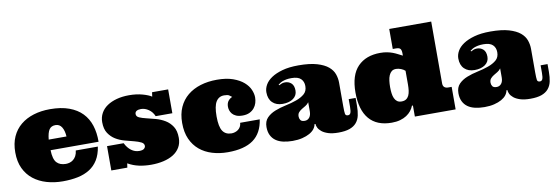

<svg xmlns="http://www.w3.org/2000/svg" viewBox="-55 -1110 4407 1522"><g transform="rotate(-10 2148.5 -348.5)"><path d="M298.8 -238.8Q300.8 -166 326.4 -138.4Q352.1 -110.8 399.9 -110.8Q416 -110.8 431.4 -115.5Q446.8 -120.1 460 -130.6Q473.1 -141.1 482.7 -158.4Q492.2 -175.8 495.1 -202.1H672.9Q663.1 -139.2 637 -96.7Q610.8 -54.2 569.8 -28.1Q528.8 -2 474.4 9.5Q419.9 21 353 21Q284.2 21 223.6 3.4Q163.1 -14.2 117.4 -50Q71.8 -85.9 45.9 -140.4Q20 -194.8 20 -270Q20 -341.8 44.4 -396Q68.8 -450.2 113 -486.6Q157.2 -522.9 217.5 -541.5Q277.8 -560.1 350.1 -560.1Q439 -560.1 502.9 -536.6Q566.9 -513.2 607.4 -471.2Q647.9 -429.2 667 -370.1Q686 -311 685.1 -238.8ZM371.1 -428.2Q336.9 -428.2 320.6 -404.1Q304.2 -379.9 298.8 -324.2H441.9Q439 -372.1 421.4 -400.1Q403.8 -428.2 371.1 -428.2Z M1300.3 -359.9H1166Q1151.9 -395 1122.1 -415.5Q1092.3 -436 1060.1 -436Q1038.1 -436 1025.1 -428Q1012.2 -419.9 1012.2 -403.8Q1012.2 -383.8 1034.7 -373.8Q1057.1 -363.8 1091.1 -356Q1125 -348.1 1164.6 -337.2Q1204.1 -326.2 1238 -305.7Q1272 -285.2 1294.4 -250.5Q1316.9 -215.8 1316.9 -159.2Q1316.9 -115.2 1297.4 -82.5Q1277.8 -49.8 1243.9 -28.8Q1210 -7.8 1164.1 2.7Q1118.2 13.2 1064.9 13.2Q1013.2 13.2 967 3.2Q920.9 -6.8 878.9 -30.8L874 2.9H745.1V-192.9H878.9Q897.9 -153.8 927 -132.3Q956.1 -110.8 991.2 -110.8Q1018.1 -110.8 1029.5 -120.8Q1041 -130.9 1041 -143.1Q1041 -163.1 1018.6 -174.1Q996.1 -185.1 963.1 -193.6Q930.2 -202.1 890.6 -212.6Q851.1 -223.1 818.1 -243.2Q785.2 -263.2 762.7 -297.1Q740.2 -331.1 740.2 -386.2Q740.2 -425.8 758.1 -458.5Q775.9 -491.2 809.1 -513.7Q842.3 -536.1 887.2 -548.1Q932.1 -560.1 985.8 -560.1Q1045.9 -560.1 1094 -546.6Q1142.1 -533.2 1166 -517.1L1170.9 -551.8H1300.3Z M1728 -428.2Q1686 -428.2 1663.6 -392.6Q1641.1 -356.9 1641.1 -273.9Q1641.1 -190.9 1664.3 -156Q1687.5 -121.1 1735.4 -121.1Q1749 -121.1 1763.2 -125.5Q1777.3 -129.9 1788.8 -138.4Q1800.3 -147 1807.9 -160.4Q1815.4 -173.8 1816.4 -191.9H1974.1Q1958.5 -83 1886.5 -31Q1814.5 21 1681.2 21Q1614.3 21 1556.2 3.4Q1498 -14.2 1455.1 -50Q1412.1 -85.9 1387.7 -140.4Q1363.3 -194.8 1363.3 -270Q1363.3 -341.8 1387.7 -396Q1412.1 -450.2 1456.3 -486.6Q1500.5 -522.9 1560.8 -541.5Q1621.1 -560.1 1693.4 -560.1Q1770 -560.1 1822.8 -541Q1875.5 -522 1908 -493.4Q1940.4 -464.8 1954.3 -431.9Q1968.3 -398.9 1968.3 -370.1Q1968.3 -347.2 1961.7 -325.2Q1955.1 -303.2 1940.2 -285.2Q1925.3 -267.1 1902.3 -256.1Q1879.4 -245.1 1846.2 -245.1Q1814.5 -245.1 1794.4 -254.2Q1774.4 -263.2 1763.4 -276.6Q1752.4 -290 1747.8 -304.9Q1743.2 -319.8 1743.2 -333Q1743.2 -362.8 1757.3 -380.4Q1771.5 -397.9 1790 -404.8Q1779.3 -413.1 1768.3 -420.7Q1757.3 -428.2 1728 -428.2Z M2277.8 -470.2Q2252.9 -470.2 2235.1 -466.6Q2217.3 -462.9 2204.6 -458Q2191.9 -453.1 2183.6 -447Q2175.3 -440.9 2168.9 -436L2173.8 -431.2Q2183.1 -436 2194.1 -440.9Q2205.1 -445.8 2222.2 -445.8Q2251 -445.8 2272 -427Q2293 -408.2 2293 -367.2Q2293 -328.1 2261 -304.4Q2229 -280.8 2175.3 -280.8Q2124 -280.8 2093.5 -310.3Q2063 -339.8 2063 -394Q2063 -423.8 2079.6 -453.4Q2096.2 -482.9 2131.1 -506.3Q2166 -529.8 2220 -544.9Q2273.9 -560.1 2350.1 -560.1Q2440.9 -560.1 2498.5 -543Q2556.2 -525.9 2588.1 -499Q2620.1 -472.2 2632.1 -438Q2644 -403.8 2644 -369.1V-178.2Q2644 -133.8 2647 -117.9Q2649.9 -102.1 2668.9 -102.1Q2684.1 -102.1 2690.2 -116.5Q2696.3 -130.9 2696.3 -166V-227.1H2752V-165Q2752 -121.1 2744.6 -87.2Q2737.3 -53.2 2716.8 -29.1Q2696.3 -4.9 2661.1 7.6Q2626 20 2571.3 20Q2522 20 2489.5 9.5Q2457 -1 2438 -16.6Q2418.9 -32.2 2410.9 -49.1Q2402.8 -65.9 2402.8 -79.1H2395Q2392.1 -59.1 2378.2 -41Q2364.3 -22.9 2339.6 -9Q2314.9 4.9 2280.5 13.4Q2246.1 22 2202.1 22Q2160.2 22 2125.7 13.9Q2091.3 5.9 2067.1 -11.5Q2043 -28.8 2029.5 -56.4Q2016.1 -84 2016.1 -122.1Q2016.1 -168.9 2042.5 -196Q2068.8 -223.1 2108.9 -239Q2148.9 -254.9 2196 -264.9Q2243.2 -274.9 2283.2 -289.1Q2323.2 -303.2 2349.6 -325.7Q2376 -348.1 2376 -389.2Q2376 -425.8 2353 -448Q2330.1 -470.2 2277.8 -470.2ZM2376 -258.8Q2365.2 -243.2 2349.1 -233.6Q2333 -224.1 2318.1 -215.1Q2303.2 -206.1 2292.2 -193.6Q2281.2 -181.2 2281.2 -160.2Q2281.2 -144 2290 -131.1Q2298.8 -118.2 2324.2 -118.2Q2347.2 -118.2 2361.6 -136Q2376 -153.8 2376 -186Z M3447.3 -719.2V-221.2Q3447.3 -201.2 3458.3 -191.2Q3469.2 -181.2 3489.3 -181.2H3517.1V0H3189V-88.9H3181.2Q3173.3 -67.9 3158.2 -48.8Q3143.1 -29.8 3121.1 -15.4Q3099.1 -1 3069.1 7.6Q3039.1 16.1 3001 16.1Q2881.3 16.1 2819.8 -56.4Q2758.3 -128.9 2758.3 -269Q2758.3 -409.2 2824.2 -477.1Q2890.1 -544.9 3005.4 -544.9Q3036.1 -544.9 3060.5 -540Q3085 -535.2 3105 -527.6Q3125 -520 3143.1 -510.5Q3161.1 -501 3179.2 -492.2V-509.8Q3179.2 -536.1 3170.2 -547.1Q3161.1 -558.1 3135.3 -558.1H3109.4V-719.2ZM3036.1 -264.2Q3036.1 -237.8 3039.1 -214.4Q3042 -190.9 3050 -173.3Q3058.1 -155.8 3071.5 -146Q3085 -136.2 3106.9 -136.2Q3128.9 -136.2 3143.1 -145.5Q3157.2 -154.8 3165.3 -171.4Q3173.3 -188 3176.3 -210.9Q3179.2 -233.9 3179.2 -259.8V-370.1Q3167 -381.8 3146.5 -389.9Q3126 -397.9 3106.9 -397.9Q3085 -397.9 3071.5 -387Q3058.1 -376 3050 -357.4Q3042 -338.9 3039.1 -314.5Q3036.1 -290 3036.1 -264.2Z M3822.8 -470.2Q3797.9 -470.2 3780 -466.6Q3762.2 -462.9 3749.5 -458Q3736.8 -453.1 3728.5 -447Q3720.2 -440.9 3713.9 -436L3718.8 -431.2Q3728 -436 3739 -440.9Q3750 -445.8 3767.1 -445.8Q3795.9 -445.8 3816.9 -427Q3837.9 -408.2 3837.9 -367.2Q3837.9 -328.1 3805.9 -304.4Q3773.9 -280.8 3720.2 -280.8Q3668.9 -280.8 3638.4 -310.3Q3607.9 -339.8 3607.9 -394Q3607.9 -423.8 3624.5 -453.4Q3641.1 -482.9 3676 -506.3Q3710.9 -529.8 3764.9 -544.9Q3818.8 -560.1 3895 -560.1Q3985.8 -560.1 4043.5 -543Q4101.1 -525.9 4133.1 -499Q4165 -472.2 4177 -438Q4189 -403.8 4189 -369.1V-178.2Q4189 -133.8 4191.9 -117.9Q4194.8 -102.1 4213.9 -102.1Q4229 -102.1 4235.1 -116.5Q4241.2 -130.9 4241.2 -166V-227.1H4296.9V-165Q4296.9 -121.1 4289.6 -87.2Q4282.2 -53.2 4261.7 -29.1Q4241.2 -4.9 4206.1 7.6Q4170.9 20 4116.2 20Q4066.9 20 4034.4 9.5Q4002 -1 3982.9 -16.6Q3963.9 -32.2 3955.8 -49.1Q3947.8 -65.9 3947.8 -79.1H3939.9Q3937 -59.1 3923.1 -41Q3909.2 -22.9 3884.5 -9Q3859.9 4.9 3825.4 13.4Q3791 22 3747.1 22Q3705.1 22 3670.7 13.9Q3636.2 5.9 3612.1 -11.5Q3587.9 -28.8 3574.5 -56.4Q3561 -84 3561 -122.1Q3561 -168.9 3587.4 -196Q3613.8 -223.1 3653.8 -239Q3693.8 -254.9 3741 -264.9Q3788.1 -274.9 3828.1 -289.1Q3868.2 -303.2 3894.5 -325.7Q3920.9 -348.1 3920.9 -389.2Q3920.9 -425.8 3897.9 -448Q3875 -470.2 3822.8 -470.2ZM3920.9 -258.8Q3910.2 -243.2 3894 -233.6Q3877.9 -224.1 3863 -215.1Q3848.1 -206.1 3837.2 -193.6Q3826.2 -181.2 3826.2 -160.2Q3826.2 -144 3835 -131.1Q3843.8 -118.2 3869.1 -118.2Q3892.1 -118.2 3906.5 -136Q3920.9 -153.8 3920.9 -186Z"/></g></svg>

Font: Ultra
Style: Regular
Weight: 400
Designer: Astigmatic (AOETI)
Foundry: Astigmatic (AOETI)
Version: Version 1.001